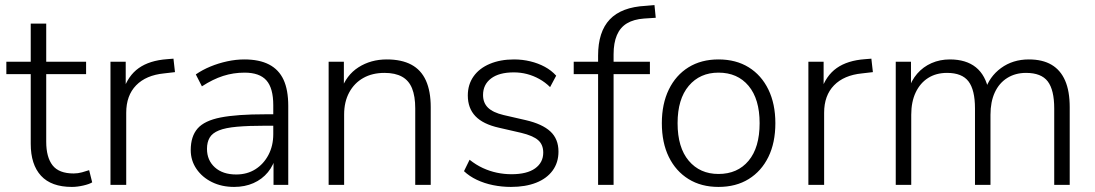

<svg xmlns="http://www.w3.org/2000/svg" viewBox="-20 -728 4312 756"><path d="M263 8Q182 8 141.5 -36Q101 -80 101 -162V-436H5V-485H101V-635H162V-485H319V-436H162V-170Q162 -109 187 -77Q212 -45 270 -45Q287 -45 303 -49.5Q319 -54 331 -58L343 -10Q332 -3 308 2.5Q284 8 263 8Z M415 0V-485H475V-371H465Q484 -430 526.5 -460Q569 -490 638 -495L663 -497L669 -444L626 -439Q555 -432 516 -392Q477 -352 477 -284V0Z M902 8Q853 8 814.5 -11Q776 -30 753.5 -63Q731 -96 731 -137Q731 -191 758 -222Q785 -253 849 -265.5Q913 -278 1025 -278H1068V-233H1026Q959 -233 913.5 -229Q868 -225 842 -214.5Q816 -204 805.5 -186Q795 -168 795 -142Q795 -97 826 -69Q857 -41 910 -41Q953 -41 985.5 -61.5Q1018 -82 1037 -118Q1056 -154 1056 -200V-314Q1056 -381 1029 -411.5Q1002 -442 943 -442Q899 -442 858.5 -429Q818 -416 775 -388L751 -435Q777 -453 808.5 -466Q840 -479 874.5 -486.5Q909 -494 942 -494Q1001 -494 1039.5 -474Q1078 -454 1096.5 -414Q1115 -374 1115 -311V0H1057V-117H1067Q1058 -78 1035 -50Q1012 -22 978 -7Q944 8 902 8Z M1274 0V-485H1334V-372H1323Q1343 -432 1391.5 -463Q1440 -494 1503 -494Q1561 -494 1599.5 -473.5Q1638 -453 1657 -411Q1676 -369 1676 -306V0H1615V-301Q1615 -349 1602.5 -380Q1590 -411 1563 -426Q1536 -441 1494 -441Q1446 -441 1410.5 -421Q1375 -401 1355 -364Q1335 -327 1335 -277V0Z M1992 8Q1956 8 1921.5 1Q1887 -6 1857.5 -20Q1828 -34 1807 -54L1829 -99Q1854 -79 1881 -66.5Q1908 -54 1936.5 -48Q1965 -42 1994 -42Q2055 -42 2087 -65Q2119 -88 2119 -127Q2119 -159 2098.5 -176.5Q2078 -194 2032 -205L1945 -225Q1882 -239 1852 -270.5Q1822 -302 1822 -352Q1822 -395 1844.5 -427Q1867 -459 1908.5 -476.5Q1950 -494 2004 -494Q2037 -494 2068 -486.5Q2099 -479 2125 -465Q2151 -451 2170 -430L2146 -385Q2127 -404 2103.5 -417Q2080 -430 2055 -436.5Q2030 -443 2003 -443Q1945 -443 1913.5 -419Q1882 -395 1882 -354Q1882 -323 1901.5 -304Q1921 -285 1963 -275L2050 -255Q2115 -240 2147 -210.5Q2179 -181 2179 -131Q2179 -88 2156 -56.5Q2133 -25 2091 -8.5Q2049 8 1992 8Z M2335 0V-436H2239V-485H2351L2335 -469V-509Q2335 -603 2381 -651.5Q2427 -700 2522 -705L2557 -708L2562 -658L2516 -655Q2475 -652 2448.5 -636Q2422 -620 2409 -589.5Q2396 -559 2396 -514V-471L2387 -485H2539V-436H2396V0Z M2809 8Q2741 8 2691 -23Q2641 -54 2613.5 -110Q2586 -166 2586 -243Q2586 -319 2613.5 -375.5Q2641 -432 2691 -463Q2741 -494 2809 -494Q2878 -494 2928 -463Q2978 -432 3005.5 -375.5Q3033 -319 3033 -243Q3033 -166 3005.5 -110Q2978 -54 2928 -23Q2878 8 2809 8ZM2809 -43Q2884 -43 2927.5 -95Q2971 -147 2971 -243Q2971 -338 2927.5 -390Q2884 -442 2809 -442Q2736 -442 2692 -390Q2648 -338 2648 -243Q2648 -147 2692 -95Q2736 -43 2809 -43Z M3163 0V-485H3223V-371H3213Q3232 -430 3274.5 -460Q3317 -490 3386 -495L3411 -497L3417 -444L3374 -439Q3303 -432 3264 -392Q3225 -352 3225 -284V0Z M3507 0V-485H3567V-372H3556Q3568 -411 3591.5 -438Q3615 -465 3648 -479.5Q3681 -494 3720 -494Q3784 -494 3822.5 -463Q3861 -432 3873 -370H3858Q3875 -426 3921.5 -460Q3968 -494 4031 -494Q4085 -494 4120.5 -473Q4156 -452 4174 -410.5Q4192 -369 4192 -306V0H4131V-301Q4131 -374 4105.5 -407.5Q4080 -441 4020 -441Q3978 -441 3946 -421Q3914 -401 3897 -364Q3880 -327 3880 -276V0H3819V-301Q3819 -374 3793.5 -407.5Q3768 -441 3709 -441Q3666 -441 3634.5 -421Q3603 -401 3585.5 -364Q3568 -327 3568 -276V0Z"/></svg>

Font: Nunito Sans 12pt Light
Style: Regular
Weight: 300
Designer: Vernon Adams
Foundry: Vernon Adams
Version: Version 3.101;gftools[0.9.27]